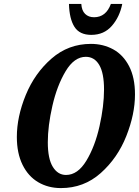

<svg xmlns="http://www.w3.org/2000/svg" viewBox="-20 -949 709 980"><path d="M66 -250Q66 -353 111.5 -464Q157 -575 243 -650Q329 -725 444 -725Q507 -725 558 -697Q609 -669 639 -611Q669 -553 669 -467Q669 -366 624.5 -254Q580 -142 494 -65.5Q408 11 291 11Q226 11 175 -19Q124 -49 95 -108Q66 -167 66 -250ZM511 -492Q511 -576 486.5 -617.5Q462 -659 418 -659Q359 -659 315 -585.5Q271 -512 247.5 -409Q224 -306 224 -223Q224 -139 249.5 -97.5Q275 -56 317 -56Q377 -56 421 -129Q465 -202 488 -305Q511 -408 511 -492ZM332 -929H395Q397 -895 414.5 -878Q432 -861 460 -861Q521 -861 546 -929H604Q591 -863 551 -817Q511 -771 446 -771Q386 -771 360 -812Q334 -853 332 -929Z"/></svg>

Font: Noto Serif CondExtraBold
Style: Italic
Weight: 800
Width: 3
Italic angle: -12°
Designer: Monotype Design Team
Foundry: Monotype Imaging Inc.
Version: Version 1.001